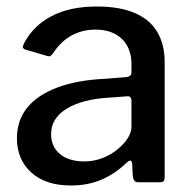

<svg xmlns="http://www.w3.org/2000/svg" viewBox="-20 -560 592 590"><path d="M369 -60Q334 -26 292 -8Q250 10 198 10Q120 10 76 -30Q32 -70 32 -135Q32 -190 63.5 -229Q95 -268 156 -291Q217 -314 304 -318L368 -323Q375 -324 379.5 -327Q384 -330 384 -338V-363Q384 -412 354.5 -440.5Q325 -469 273 -469Q233 -469 200 -451Q167 -433 142 -395Q138 -390 135 -388Q132 -386 125 -388L57 -408Q52 -410 50.5 -413.5Q49 -417 54 -427Q82 -481 138.5 -510.5Q195 -540 277 -540Q349 -540 395.5 -519.5Q442 -499 464 -460.5Q486 -422 486 -370V-17Q486 -7 483 -3.5Q480 0 471 0H404Q396 0 392.5 -5.5Q389 -11 388 -20L386 -58Q384 -74 369 -60ZM384 -249Q384 -266 370 -264L316 -260Q276 -258 243 -249.5Q210 -241 186.5 -227Q163 -213 150 -193.5Q137 -174 137 -148Q137 -109 164.5 -86.5Q192 -64 239 -64Q269 -64 295.5 -74.5Q322 -85 341 -101Q362 -118 373 -136Q384 -154 384 -171V-249Z"/></svg>

Font: Libre Franklin Thin Medium
Style: Regular
Weight: 500
Version: Version 3.000